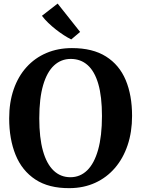

<svg xmlns="http://www.w3.org/2000/svg" viewBox="-20 -1014 770 1046"><path d="M359.5 11Q246 12 173 -36Q100 -84 65 -170Q30 -256 30 -369Q30 -456.5 54.5 -527.2Q79 -598 124.5 -648.2Q170 -698.5 232.8 -725.2Q295.5 -752 372 -752Q485 -752 557.5 -706.2Q630 -660.5 664.8 -577.8Q699.5 -495 699.5 -382.5Q699.5 -295 675.2 -223Q651 -151 606 -98.8Q561 -46.5 498.5 -18Q436 10.5 359.5 11ZM363.5 -48.5Q416.5 -48.5 455 -86Q493.5 -123.5 514.5 -198Q535.5 -272.5 535.5 -382Q535.5 -488 515.5 -556.8Q495.5 -625.5 457.5 -659.2Q419.5 -693 365.5 -693Q313 -693 274.5 -657.5Q236 -622 215 -550.2Q194 -478.5 194 -369Q194 -263.5 214 -192.2Q234 -121 272 -84.8Q310 -48.5 363.5 -48.5ZM367.5 -799.5Q349 -808.5 327.5 -822.5Q306 -836.5 284.2 -853.5Q262.5 -870.5 242.8 -889.5Q223 -908.5 208.5 -928L294 -994.5L416.5 -840L368.5 -799.5Z"/></svg>

Font: Merriweather 24pt
Style: Bold
Weight: 700
Designer: Eben Sorkin
Foundry: Eben Sorkin
Version: Version 2.100